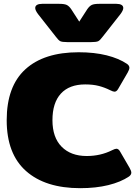

<svg xmlns="http://www.w3.org/2000/svg" viewBox="-20 -968 721 1003"><path d="M271 -777 179 -894Q164 -914 164 -926Q164 -937 173.5 -942.5Q183 -948 200 -948H289Q317 -948 329 -942Q341 -936 352 -920L394 -855L436 -920Q447 -936 459 -942Q471 -948 499 -948H588Q605 -948 614.5 -942.5Q624 -937 624 -926Q624 -914 609 -894L517 -777Q503 -758 493.5 -753Q484 -748 456 -748H332Q304 -748 294.5 -753Q285 -758 271 -777ZM15 -340Q15 -517 112.5 -606Q210 -695 391 -695Q473 -695 537 -679Q601 -663 644 -634Q656 -625 656 -614Q656 -605 647 -589L597 -503Q589 -489 578 -489Q571 -489 555 -497Q527 -511 496.5 -519Q466 -527 425 -527Q342 -527 298 -479Q254 -431 254 -340Q254 -250 302 -201.5Q350 -153 433 -153Q505 -153 565 -183Q581 -191 588 -191Q599 -191 607 -177L657 -91Q666 -75 666 -66Q666 -55 654 -46Q611 -17 546 -1Q481 15 399 15Q217 15 116 -74.5Q15 -164 15 -340Z"/></svg>

Font: Mitr
Style: Bold
Weight: 700
Designer: Thanarat Vachiruckul
Foundry: Cadson Demak
Version: Version 1.002